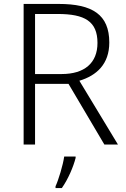

<svg xmlns="http://www.w3.org/2000/svg" viewBox="-20 -827 640 975"><path d="M278 -807H100V-93H158V-401H328L510 -93H579L383 -417C470 -443 535 -501 535 -611C535 -753 449 -807 278 -807ZM273 -756C410 -756 475 -719 475 -609C475 -507 409 -451 293 -451H158V-756ZM364 -25V-32H306C300 11 277 87 262 119V128H294C326 83 353 19 364 -25Z"/></svg>

Font: Noto Sans Telugu UI Light
Style: Regular
Weight: 300
Designer: Jelle Bosma - Monotype Design Team
Foundry: Monotype Imaging Inc.
Version: Version 2.005